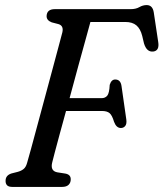

<svg xmlns="http://www.w3.org/2000/svg" viewBox="-20 -736 644 756"><path d="M163.5 -673Q164.5 -700 196 -700H494.5Q515 -700 528.8 -708Q542.5 -716 557.5 -716Q581 -716 585.5 -687L603 -570.5Q608.5 -536 583 -533Q557.5 -530.5 547 -565L540 -594.5Q533 -622.5 517.2 -636Q501.5 -649.5 473 -649.5H336Q332 -634.5 319.2 -588.2Q306.5 -542 289 -478.8Q271.5 -415.5 254 -349.5H380Q394.5 -349.5 402.5 -359.5Q410.5 -369.5 412 -402Q418.5 -423 433.5 -423Q455 -423 458.5 -397L477.5 -264.5Q479.5 -248 473 -240Q466.5 -232 456 -232Q438 -232 429 -256.5Q421.5 -282 411.5 -290.5Q401.5 -299 381.5 -299H240Q226.5 -250 215 -207.8Q203.5 -165.5 195.8 -136.2Q188 -107 186 -98Q176.5 -63 205.5 -57.5L237.5 -52.5Q259 -48.5 258.5 -29.5Q258.5 -16.5 250 -8.2Q241.5 0 224 0H29Q13.5 0 7.5 -6.8Q1.5 -13.5 2 -24.5Q2 -45.5 25 -53L50.5 -59.5Q64.5 -63.5 73.2 -70.8Q82 -78 86.5 -94Q91 -109 101.8 -148.5Q112.5 -188 127 -241.8Q141.5 -295.5 157.2 -353.8Q173 -412 187.2 -465.2Q201.5 -518.5 211.8 -557Q222 -595.5 225.5 -608.5Q231.5 -634.5 210.5 -641L183.5 -648Q163 -656 163.5 -673Z"/></svg>

Font: Fraunces 144pt SuperSoft
Style: Italic
Weight: 400
Italic angle: -16°
Version: Version 1.000;[b76b70a41]